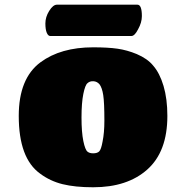

<svg xmlns="http://www.w3.org/2000/svg" viewBox="-20 -791 735 820"><path d="M377.9 8.8Q300.8 8.8 247.3 -4.4Q193.8 -17.6 150.9 -49.8Q60.1 -115.2 60.1 -295.9Q60.1 -456.1 152.8 -524.9Q239.3 -588.9 377.9 -588.9Q440.9 -588.9 481.9 -583Q522.9 -577.1 564 -560.1Q609.9 -540.5 633.8 -511.2Q662.1 -479 678.5 -423.8Q694.8 -368.7 694.8 -295.9Q694.8 -143.1 608.9 -66.9Q523.9 8.8 377.9 8.8ZM404.8 -431.2Q394 -443.4 378.7 -444.1Q363.3 -444.8 354 -436Q343.8 -428.7 335.9 -389.9Q328.1 -351.1 328.1 -289.1Q328.1 -227.1 335.9 -188.7Q343.8 -150.4 354 -143.1Q362.3 -136.2 377.9 -136.2Q395.5 -136.2 403.8 -144.5Q412.1 -152.8 418 -186Q425.8 -224.1 425.8 -275.9Q425.8 -353 420.9 -384.8Q416 -416.5 404.8 -431.2ZM541 -637.2H194.8Q185.5 -637.2 179.7 -651.1Q173.8 -665 173.8 -690.9Q173.8 -718.3 189.9 -744.1Q206.5 -771 223.1 -771H566.9Q585.9 -771 585.9 -722.2Q585.9 -694.8 569.8 -666Q555.2 -637.2 541 -637.2Z"/></svg>

Font: GGS TheRock Black
Style: Regular
Weight: 900
Designer: Rodrigo Fuenzalida (2012); Goodgame Studios (2014)
Foundry: Rodrigo Fuenzalida,2012;  GGS,2014
Version: Version 1.002 | FøM Mod